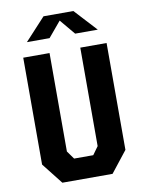

<svg xmlns="http://www.w3.org/2000/svg" viewBox="-100 -1009 820 1079"><g transform="rotate(-10 310.0 -469.5)"><path d="M72.2 -120.2V-730H222.3V-168.1L255.4 -122.1H364.6L397.7 -168.1V-730H547.8V-120.2L453.2 0H166.8ZM224.8 -939.4H395.2L512.2 -812.5H383L297.7 -914.5H322.3L237 -812.5H107.8Z"/></g></svg>

Font: Monaspace Krypton Var ExLight
Style: Regular
Weight: 200
Designer: Riley Cran and the Lettermatic Team
Version: Version 1.200 (Monaspace Krypton Var)